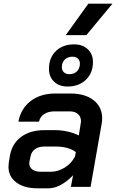

<svg xmlns="http://www.w3.org/2000/svg" viewBox="-20 -1015 631 1043"><path d="M26 -109Q26 -117 28 -133L34 -170Q46 -236 95.5 -272Q145 -308 221 -308H283Q313 -308 348.5 -300Q384 -292 408 -279L418 -341Q420 -351 420 -356Q420 -381 403.5 -395.5Q387 -410 359 -410H276Q242 -410 219.5 -395Q197 -380 192 -354H80Q93 -425 146.5 -466Q200 -507 280 -507H363Q442 -507 488.5 -470.5Q535 -434 535 -372Q535 -358 532 -341L472 0H365L377 -63Q346 -30 311 -11Q276 8 243 8H184Q111 8 68.5 -24Q26 -56 26 -109ZM256 -82Q295 -82 331.5 -104.5Q368 -127 387 -164L392 -188Q377 -202 347.5 -210.5Q318 -219 284 -219H221Q190 -219 170 -204.5Q150 -190 146 -165L140 -137Q139 -134 139 -127Q139 -107 155.5 -94.5Q172 -82 200 -82ZM246 -641Q246 -701 283.5 -737.5Q321 -774 383 -774Q429 -774 457 -747.5Q485 -721 485 -678Q485 -619 447 -582Q409 -545 347 -545Q301 -545 273.5 -571.5Q246 -598 246 -641ZM414 -670Q414 -687 403 -697Q392 -707 374 -707Q348 -707 332 -691.5Q316 -676 316 -650Q316 -633 327 -622.5Q338 -612 357 -612Q383 -612 398.5 -628Q414 -644 414 -670ZM460 -995H591L449 -824H337Z"/></svg>

Font: Bai Jamjuree SemiBold
Style: Italic
Weight: 600
Italic angle: -10°
Version: Version 1.000; ttfautohint (v1.6)